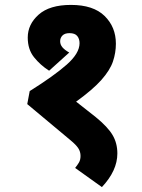

<svg xmlns="http://www.w3.org/2000/svg" viewBox="-20 -652 579 782"><path d="M269 -632Q360 -632 406 -587Q452 -542 452 -474Q452 -437 440 -401.5Q428 -366 393 -326.5Q358 -287 290 -238L370 -175Q419 -135 438.5 -102Q458 -69 458 -27Q458 43 395 110L286 32Q295 21 301.5 10Q308 -1 308 -17Q308 -34 299 -48Q290 -62 267 -81L91 -228L101 -281Q200 -343 252 -389Q304 -435 304 -476Q304 -494 294.5 -505.5Q285 -517 263 -517Q244 -517 234.5 -507.5Q225 -498 225 -484Q225 -470 234.5 -459Q244 -448 262 -438L180 -364Q144 -387 118.5 -419Q93 -451 93 -499Q93 -553 137.5 -592.5Q182 -632 269 -632Z"/></svg>

Font: Noto Sans SemiCondensed ExtraBold
Style: Regular
Weight: 800
Width: 4
Designer: Monotype Design Team
Foundry: Monotype Imaging Inc.
Version: Version 2.013; ttfautohint (v1.8.4.7-5d5b)